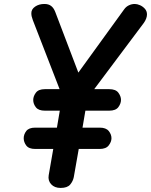

<svg xmlns="http://www.w3.org/2000/svg" viewBox="-20 -947 761 968"><path d="M285.5 0.5Q255 0.5 238 -18Q221 -36.5 225.5 -63.5L248.5 -196H157.5Q125.5 -196 112.5 -213.2Q99.5 -230.5 99.5 -250Q99.5 -269.5 112.5 -286.5Q125.5 -303.5 157.5 -303.5H267L281.5 -389H206.5Q174 -389 160.8 -406.2Q147.5 -423.5 147.5 -443Q147.5 -461.5 160.8 -479.5Q174 -497.5 206.5 -497.5H280.5L145.5 -845.5Q141.5 -857 139.8 -864Q138 -871 138 -881Q138 -900.5 157.2 -913.8Q176.5 -927 204 -927Q224.5 -927 237.5 -917.2Q250.5 -907.5 258.5 -887L375 -581L606 -900Q615.5 -913.5 629.8 -920.2Q644 -927 659.5 -927Q671.5 -927 685.8 -920.8Q700 -914.5 710.5 -902.8Q721 -891 721 -874.5Q721 -854.5 705.5 -832L455 -497.5H530.5Q563.5 -497.5 576.8 -479.5Q590 -461.5 590 -443.5Q590 -425 576.8 -407Q563.5 -389 530.5 -389H410.5L396 -303.5H482.5Q514.5 -303.5 528.2 -286.5Q542 -269.5 542 -250Q542 -232 528.2 -214Q514.5 -196 482.5 -196H377L352 -54Q348 -33.5 333.8 -16.5Q319.5 0.5 285.5 0.5Z"/></svg>

Font: Edu AU VIC WA NT Hand SemiBold
Style: Regular
Weight: 600
Version: Version 1.001